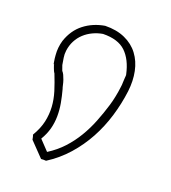

<svg xmlns="http://www.w3.org/2000/svg" viewBox="-64 -237 398 446"><g transform="rotate(15 135.5 -14.0)"><path d="M136.7 -183.1Q165 -181.2 185.1 -169.9Q205.1 -158.7 216.3 -140.6Q227.5 -122.6 230.2 -99.4Q232.9 -76.2 227.5 -50.3Q220.7 -18.6 208.5 12Q196.3 42.5 178.7 69.1Q161.1 95.7 137.7 117.9Q114.3 140.1 85 155.3Q82 154.8 79.1 154.5Q76.2 154.3 72.8 154.3L42 116.2Q41.5 113.3 41.3 110.4Q41 107.4 40 104.5Q53.7 85.4 59.3 67.4Q64.9 49.3 65.4 31.2Q65.9 13.2 61.8 -5.9Q57.6 -24.9 51.3 -45.9Q49.8 -48.3 48.8 -51.3Q47.9 -54.2 46.9 -57.6L45.4 -63.5Q44.9 -65.4 44.9 -66.9Q44.9 -66.4 44.4 -65.9Q43.9 -64.5 43.9 -67.4Q43.9 -70.3 43.5 -71.8Q43 -75.7 43 -79.8Q43 -84 43 -87.9Q43 -106 49.8 -123.5Q62 -151.4 84.7 -166Q107.4 -180.7 136.7 -183.1ZM136.7 -163.6Q124 -162.6 112.1 -158.2Q100.1 -153.8 90.3 -146.2Q80.6 -138.7 73.7 -127.9Q66.9 -117.2 64 -104Q62 -94.7 62.7 -86.4Q63.5 -78.1 64 -69.3Q64.9 -65.9 65.7 -62.7Q66.4 -59.6 67.4 -56.2Q69.8 -53.2 71.8 -48.1Q73.7 -43 75.2 -36.9Q76.7 -30.8 77.4 -24.9Q78.1 -19 79.1 -15.6Q82 0.5 83.5 16.6Q85 32.7 83.5 48.6Q82 64.5 76.7 79.3Q71.3 94.2 61 108.4Q66.4 115.2 71.5 121.6Q76.7 127.9 82 134.8Q104 123.5 121.1 107.9Q138.2 92.3 151.6 73.7Q165 55.2 175.5 34.2Q186 13.2 194.8 -8.8Q199.2 -20 202.6 -31.7Q206.1 -43.5 208.5 -55.2Q210 -61 210.4 -66.4Q210.9 -71.8 211.9 -77.1Q212.4 -79.6 212.6 -81.5Q212.9 -83.5 212.9 -85.4V-85.9Q212.9 -84 213.1 -82.8Q213.4 -81.5 213.4 -82.5Q212.9 -84 212.9 -86.9V-85.9V-86.9Q208.5 -121.6 191.2 -141.4Q173.8 -161.1 136.7 -163.6Z"/></g></svg>

Font: Preussische VI 9 Linie
Style: Regular
Weight: 400
Designer: Peter Wiegel
Foundry: Peter Wiegel
Version: Version 1.000 2009 initial release